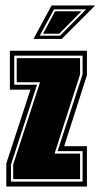

<svg xmlns="http://www.w3.org/2000/svg" viewBox="-20 -680 367 700"><path d="M3 0V-84L91 -353H16V-495H297V-406L214 -147H297V0ZM20 -18H281V-129H190L281 -409V-477H32V-371H115L20 -80ZM28 -27V-80L126 -380H41V-468H272V-409L179 -120H272V-27ZM168 -660H327L205 -538H102ZM125 -550H199L294 -646H177ZM137 -557 181 -639H277L196 -557Z"/></svg>

Font: Alumni Sans Collegiate One SC
Style: Regular
Weight: 400
Designer: Robert E. Leuschke
Foundry: Robert E. Leuschke
Version: Version 1.100